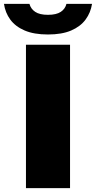

<svg xmlns="http://www.w3.org/2000/svg" viewBox="-74 -971 494 991"><path d="M60 0V-740H287.5V0ZM173.5 -793Q101.5 -793 53.5 -813.5Q5.5 -834 -20.8 -869.8Q-47 -905.5 -53.5 -951H78Q85 -925 107.8 -909.8Q130.5 -894.5 173.5 -894.5Q217 -894.5 239.8 -909.8Q262.5 -925 269 -951H401Q394 -905.5 367.5 -869.8Q341 -834 293.2 -813.5Q245.5 -793 173.5 -793Z"/></svg>

Font: Encode Sans SC SemiExpanded Black
Style: Regular
Weight: 900
Width: 6
Designer: Multiple Designers
Foundry: Impallari Type
Version: Version 3.002